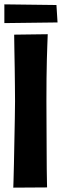

<svg xmlns="http://www.w3.org/2000/svg" viewBox="-25 -861 284 881"><path d="M40 -702 194 -704Q194 -704 193.5 -690Q193 -676 192 -650Q191 -624 190 -586.5Q189 -549 188.5 -501.5Q188 -454 188 -398Q188 -342 188.5 -285.5Q189 -229 189 -178Q189 -127 189.5 -87Q190 -47 190.5 -24Q191 -1 191 -1L36 0Q36 0 37 -31Q38 -62 39 -110.5Q40 -159 41 -213.5Q42 -268 43 -317Q44 -366 44 -396Q44 -424 43.5 -464Q43 -504 42.5 -548Q42 -592 41 -633Q40 -674 40 -702ZM-5 -755V-841L234 -838L239 -758Z"/></svg>

Font: Truculenta Black
Style: Regular
Weight: 900
Version: Version 1.002